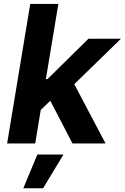

<svg xmlns="http://www.w3.org/2000/svg" viewBox="-20 -748 650 1001"><path d="M17.1 0 137.7 -727.5H284.2L219.2 -335.9H228L440.9 -545.9H610.4L367.2 -309.1L530.3 0H357.9L242.2 -222.7L192.4 -174.8L163.6 0ZM101.6 233.4 174.8 57.6H311L204.6 233.4Z"/></svg>

Font: Inter
Style: Bold Italic
Weight: 700
Italic angle: -9.39999°
Designer: Rasmus Andersson
Foundry: rsms
Version: Version 4.001;git-9221beed3